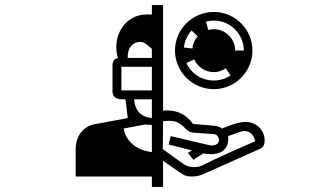

<svg xmlns="http://www.w3.org/2000/svg" viewBox="-20 -769 1240 756"><path d="M578 -170C520 -177 476 -210 467 -263L552 -279C559 -278 568 -277 578 -277ZM458 -506H578V-413H458ZM578 -304C539 -309 518 -326 510 -363L508 -378H578ZM781 -165C790 -163 801 -162 811 -162C845 -162 879 -176 879 -225C879 -228 878 -230 878 -233C895 -239 908 -244 927 -250C933 -252 938 -253 943 -253C963 -253 979 -239 985 -213C917 -183 842 -151 775 -117C767 -113 756 -111 745 -111C731 -111 716 -114 706 -121C675 -142 639 -169 621 -182L622 -292C627 -292 633 -293 639 -293C667 -294 684 -290 710 -263C720 -253 728 -247 750 -246L822 -241C836 -240 843 -226 842 -215C840 -199 821 -193 801 -198L652 -233L644 -200L735 -177L720 -167L741 -140ZM483 -541C481 -576 499 -604 533 -604C553 -604 563 -587 578 -577V-541ZM704 -582C707 -608 718 -631 734 -649L759 -626C747 -613 739 -597 738 -578ZM745 -535C758 -506 787 -485 822 -485C839 -485 855 -491 869 -500L888 -472C869 -459 846 -452 822 -452C774 -452 732 -480 714 -521ZM906 -570C906 -616 868 -654 822 -654C814 -654 807 -653 800 -651L791 -684C801 -686 811 -688 822 -688C887 -688 940 -635 940 -570ZM701 -82C710 -76 722 -74 735 -74C753 -74 771 -78 784 -85L1006 -184C1023 -191 1022 -213 1022 -218C1022 -255 990 -289 947 -289C920 -289 880 -274 855 -263C846 -269 836 -273 823 -274L740 -281C712 -320 678 -333 642 -334C636 -335 629 -334 622 -333V-749H578V-712H555C478 -711 418 -634 444 -540C430 -538 423 -528 423 -512V-410C423 -389 435 -378 463 -378H474L483 -304L353 -280C301 -270 278 -225 278 -184V-74H578V-33H622V-136C646 -119 677 -97 701 -82ZM669 -570C669 -486 738 -418 822 -418C905 -418 974 -486 974 -570C974 -654 905 -722 822 -722C738 -722 669 -654 669 -570Z"/></svg>

Font: CryptoKit_GRILLE 1.4
Style: Regular
Weight: 400
Monospace: yes
Designer: Oceane Juvin
Foundry: http://www.head-geneve.ch
Version: Version 1.004